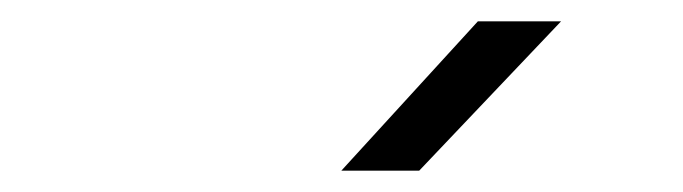

<svg xmlns="http://www.w3.org/2000/svg" viewBox="-20 -805 640 180"><path d="M300 -645 428 -785H506L373 -645Z"/></svg>

Font: NKDuy Mono ExtraLight
Style: Italic
Weight: 200
Italic angle: -9°
Monospace: yes
Designer: NKDuy
Foundry: NKDuy
Version: Version 2.251; ttfautohint (v1.8.4.7-5d5b)